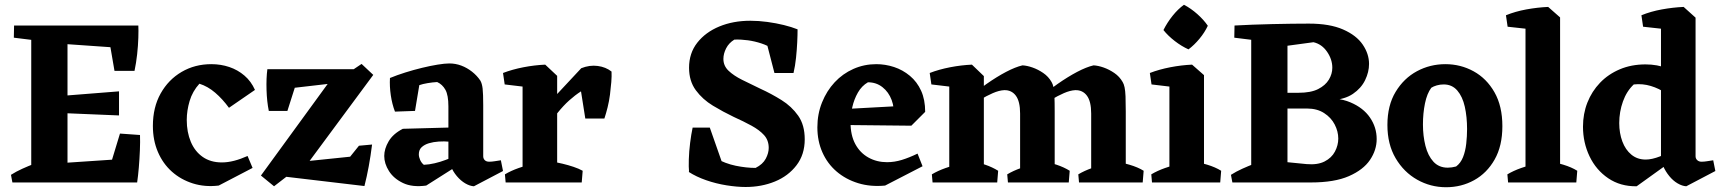

<svg xmlns="http://www.w3.org/2000/svg" viewBox="-20 -765 7218 805"><path d="M32 0 26 -32Q48 -46 73.5 -57.5Q99 -69 125 -79L126 0ZM555 0 428 -24 483 -205 567 -199Q568 -171 566.5 -134.5Q565 -98 562 -62.5Q559 -27 555 0ZM151 -593 38 -607 39 -658H151ZM460 -468 432 -631 560 -658Q561 -639 560 -606.5Q559 -574 555 -537.5Q551 -501 544 -468ZM111 0V-658H263V0ZM479 -281 239 -291V-363L479 -382ZM545 -560 230 -582 155 -658H560ZM158 0 233 -81 546 -102 555 0Z M897 13Q839 20 788.5 4Q738 -12 700.5 -45.5Q663 -79 642 -128Q621 -177 621 -237Q621 -315 653.5 -373Q686 -431 741.5 -463.5Q797 -496 866 -496Q906 -496 941.5 -484Q977 -472 1005 -448Q1033 -424 1049 -388L940 -313Q913 -350 882 -376.5Q851 -403 816 -414Q787 -382 775 -341.5Q763 -301 763 -262Q763 -211 780 -170.5Q797 -130 830 -107Q863 -84 910 -84Q935 -84 962 -91Q989 -98 1018 -111L1039 -61Z M1129 16 1074 -29 1388 -460H1441L1496 -497L1545 -451L1249 -51L1195 -35ZM1508 15 1144 -28 1177 -80 1448 -108 1485 -154 1540 -159Q1534 -111 1526 -67.5Q1518 -24 1508 15ZM1107 -300Q1099 -339 1097.5 -388Q1096 -437 1101 -475L1228 -435L1185 -300ZM1103 -384 1101 -475H1481L1440 -423Z M1967 16Q1950 15 1931 4Q1912 -7 1895.5 -26.5Q1879 -46 1870 -69L1860 -78V-319Q1860 -366 1847.5 -388.5Q1835 -411 1813 -421Q1794 -420 1773 -416.5Q1752 -413 1738 -408L1720 -300L1636 -297Q1624 -328 1618.5 -365.5Q1613 -403 1615 -438Q1644 -450 1679 -461Q1714 -472 1749 -480.5Q1784 -489 1814.5 -494Q1845 -499 1864 -499Q1890 -499 1914 -490Q1938 -481 1959 -464.5Q1980 -448 1994 -427Q2001 -415 2003.5 -393.5Q2006 -372 2006 -324V-110Q2006 -100 2012.5 -93.5Q2019 -87 2031 -87Q2042 -87 2054 -89Q2066 -91 2080 -93L2089 -48ZM1767 13Q1709 21 1670 2.5Q1631 -16 1611 -47.5Q1591 -79 1591 -111Q1591 -141 1609.5 -172.5Q1628 -204 1669 -225L1890 -231L1888 -171H1864Q1842 -173 1819.5 -171.5Q1797 -170 1778.5 -164.5Q1760 -159 1748 -148Q1736 -137 1736 -118Q1736 -107 1741.5 -94.5Q1747 -82 1757 -74Q1779 -75 1802.5 -80.5Q1826 -86 1847 -94Q1868 -102 1881 -107L1890 -65Z M2171 0V-446L2266 -494L2316 -447V0ZM2270 -219 2248 -298 2417 -479Q2452 -493 2486 -488.5Q2520 -484 2544 -465Q2545 -446 2543 -421Q2541 -396 2537.5 -368.5Q2534 -341 2527.5 -315Q2521 -289 2514 -268H2434L2416 -382Q2391 -366 2366.5 -344Q2342 -322 2317.5 -291.5Q2293 -261 2270 -219ZM2096 -411 2089 -459Q2128 -474 2174.5 -483Q2221 -492 2266 -494L2270 -438L2205 -398ZM2100 0 2097 -34Q2122 -49 2154.5 -60.5Q2187 -72 2212 -78L2201 0ZM2279 0 2296 -87Q2316 -84 2339 -78.5Q2362 -73 2384.5 -65.5Q2407 -58 2423 -49L2419 0Z M3106 19Q3070 19 3026 12Q2982 5 2940.5 -9.5Q2899 -24 2868 -44L2905 -166Q2939 -125 2980 -102Q3021 -79 3065 -70Q3109 -61 3148 -61Q3178 -76 3190.5 -99.5Q3203 -123 3203 -145Q3203 -177 3183.5 -198.5Q3164 -220 3131 -238Q3098 -256 3056 -275Q3012 -296 2969 -322Q2926 -348 2897.5 -386.5Q2869 -425 2869 -481Q2869 -542 2903.5 -586Q2938 -630 2996 -654Q3054 -678 3126 -678Q3161 -678 3197.5 -673Q3234 -668 3266.5 -660Q3299 -652 3324 -642L3270 -518Q3227 -565 3172 -583Q3117 -601 3059 -599Q3036 -585 3024.5 -562.5Q3013 -540 3013 -518Q3013 -489 3034.5 -468.5Q3056 -448 3091 -430.5Q3126 -413 3168 -393Q3214 -372 3256.5 -345.5Q3299 -319 3326.5 -280Q3354 -241 3354 -181Q3354 -117 3319.5 -72Q3285 -27 3229 -4Q3173 19 3106 19ZM3023 -39 2869 -44Q2867 -64 2868 -97Q2869 -130 2873.5 -166Q2878 -202 2884 -230H2956ZM3227 -459 3183 -629 3324 -642Q3324 -619 3322.5 -587.5Q3321 -556 3317.5 -522.5Q3314 -489 3307 -459Z M3691 13Q3630 19 3578 3Q3526 -13 3487.5 -46Q3449 -79 3428 -126.5Q3407 -174 3407 -231Q3407 -287 3426.5 -335.5Q3446 -384 3479.5 -420Q3513 -456 3558 -476Q3603 -496 3654 -496Q3692 -496 3728.5 -484Q3765 -472 3795 -447Q3825 -422 3842 -384.5Q3859 -347 3859 -296L3726 -275Q3731 -312 3718.5 -345.5Q3706 -379 3680 -399.5Q3654 -420 3619 -420Q3593 -405 3577 -377Q3561 -349 3553.5 -316Q3546 -283 3546 -252Q3546 -198 3566 -161Q3586 -124 3621 -104.5Q3656 -85 3699 -85Q3730 -85 3761 -94.5Q3792 -104 3827 -121L3848 -68ZM3801 -238 3513 -241 3505 -307 3799 -323 3859 -296Z M3960 0V-446L4055 -494L4105 -446V0ZM4257 0V-289Q4257 -340 4239 -364Q4221 -388 4190 -387Q4169 -386 4142.5 -374.5Q4116 -363 4089 -346.5Q4062 -330 4038 -311L4028 -343Q4072 -382 4115.5 -412.5Q4159 -443 4198 -463.5Q4237 -484 4267 -491Q4286 -490 4309 -482Q4332 -474 4354 -459Q4376 -444 4389 -421Q4394 -413 4397 -399Q4400 -385 4401 -361Q4402 -337 4402 -297V0ZM4555 0V-289Q4555 -340 4537 -364Q4519 -388 4488 -387Q4467 -386 4440.5 -374.5Q4414 -363 4387 -346.5Q4360 -330 4336 -311L4326 -343Q4370 -382 4413.5 -412.5Q4457 -443 4496 -463.5Q4535 -484 4565 -491Q4584 -490 4607 -482Q4630 -474 4652 -459Q4674 -444 4687 -421Q4692 -413 4695 -399Q4698 -385 4699 -361Q4700 -337 4700 -297V0ZM3885 -411 3878 -459Q3917 -474 3963.5 -483Q4010 -492 4055 -494L4059 -438L3994 -398ZM3890 0 3887 -34Q3912 -49 3944.5 -60.5Q3977 -72 4002 -78L3991 0ZM4033 0 4050 -91Q4080 -85 4110.5 -74.5Q4141 -64 4165 -49L4161 0ZM4206 0 4203 -34Q4228 -49 4260.5 -60.5Q4293 -72 4318 -78L4307 0ZM4331 0 4348 -91Q4378 -85 4409.5 -74.5Q4441 -64 4465 -49L4461 0ZM4504 0 4501 -34Q4526 -49 4558.5 -60.5Q4591 -72 4616 -78L4605 0ZM4633 0 4650 -91Q4679 -85 4715 -74.5Q4751 -64 4775 -49L4771 0Z M4883 0V-446L4978 -494L5028 -450V0ZM4810 0 4807 -34Q4832 -49 4864.5 -60.5Q4897 -72 4922 -78L4911 0ZM4960 0 4977 -91Q5007 -85 5041.5 -74.5Q5076 -64 5100 -49L5096 0ZM4808 -411 4801 -459Q4840 -474 4886.5 -483Q4933 -492 4978 -494L4982 -438L4917 -398ZM4963 -558Q4934 -571 4905.5 -593Q4877 -615 4858 -639Q4874 -671 4896.5 -699Q4919 -727 4944 -745Q4973 -730 5000 -706Q5027 -682 5044 -657Q5031 -629 5009 -602.5Q4987 -576 4963 -558Z M5350 -314V-376H5424Q5476 -376 5506.5 -391.5Q5537 -407 5551.5 -431Q5566 -455 5566 -481Q5566 -516 5544 -548Q5522 -580 5487 -588L5369 -572L5156 -658Q5190 -660 5231 -661.5Q5272 -663 5314 -664Q5356 -665 5396 -665.5Q5436 -666 5468 -666Q5555 -666 5611 -641.5Q5667 -617 5693.5 -578Q5720 -539 5720 -497Q5720 -463 5703.5 -429Q5687 -395 5652.5 -371.5Q5618 -348 5563 -345L5432 -322ZM5147 0 5141 -32Q5163 -46 5188.5 -57.5Q5214 -69 5240 -79L5241 0ZM5226 0V-657H5378V0ZM5354 0 5357 -87 5458 -77Q5504 -73 5533.5 -88Q5563 -103 5577 -129.5Q5591 -156 5591 -184Q5591 -214 5576 -243Q5561 -272 5531.5 -291Q5502 -310 5460 -310H5357L5374 -336L5506 -352Q5587 -359 5641.5 -336Q5696 -313 5724 -272Q5752 -231 5752 -182Q5752 -136 5724 -94.5Q5696 -53 5635.5 -26.5Q5575 0 5476 0ZM5268 -593 5155 -607 5156 -658H5268Z M6043 20Q5978 20 5922 -11.5Q5866 -43 5831.5 -101.5Q5797 -160 5797 -241Q5797 -323 5831.5 -380Q5866 -437 5921 -466.5Q5976 -496 6040 -496Q6104 -496 6158.5 -466Q6213 -436 6246 -378Q6279 -320 6279 -236Q6279 -153 6246.5 -96Q6214 -39 6160.5 -9.5Q6107 20 6043 20ZM6050 -62Q6067 -62 6085 -67Q6104 -81 6114 -106Q6124 -131 6127.5 -162.5Q6131 -194 6131 -224Q6131 -275 6121.5 -317.5Q6112 -360 6090 -385.5Q6068 -411 6033 -411Q6018 -411 6004 -407Q5990 -403 5981 -397Q5963 -373 5954.5 -331.5Q5946 -290 5946 -243Q5946 -195 5956.5 -153.5Q5967 -112 5990 -87Q6013 -62 6050 -62Z M6376 0V-689L6471 -736L6521 -692V0ZM6303 0 6300 -34Q6325 -49 6357.5 -60.5Q6390 -72 6415 -78L6404 0ZM6453 0 6470 -91Q6500 -85 6534.5 -74.5Q6569 -64 6593 -49L6589 0ZM6301 -653 6294 -701Q6333 -717 6379.5 -725.5Q6426 -734 6471 -736L6475 -681L6410 -641Z M6842 16Q6774 17 6723 -17.5Q6672 -52 6644.5 -109.5Q6617 -167 6617 -234Q6617 -288 6635.5 -335Q6654 -382 6688.5 -418Q6723 -454 6771.5 -474.5Q6820 -495 6879 -495Q6929 -495 6970.5 -478.5Q7012 -462 7041 -437L7009 -330Q6992 -355 6964 -374.5Q6936 -394 6901.5 -404.5Q6867 -415 6830 -411Q6800 -383 6784.5 -339.5Q6769 -296 6769 -249Q6769 -207 6782 -172Q6795 -137 6820 -116.5Q6845 -96 6880 -96Q6906 -96 6940.5 -109.5Q6975 -123 7014 -153L7009 -104ZM7050 16Q7033 15 7014 4Q6995 -7 6979 -26.5Q6963 -46 6953 -69L6944 -78V-689L7039 -736L7089 -691V-110Q7089 -100 7096 -93.5Q7103 -87 7114 -87Q7125 -87 7137 -89Q7149 -91 7163 -93L7172 -48ZM6869 -653 6862 -701Q6901 -717 6947.5 -725.5Q6994 -734 7039 -736L7043 -681L6978 -641Z"/></svg>

Font: Eczar SemiBold
Style: Regular
Weight: 600
Designer: Vaibhav Singh
Foundry: Rosetta Type Foundry
Version: Version 2.000